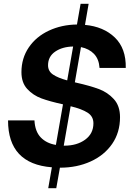

<svg xmlns="http://www.w3.org/2000/svg" viewBox="-20 -883 680 1003"><path d="M500 -528Q497 -574 471.5 -601Q446 -628 403 -637L371 -453L379 -451Q450 -435 496 -418Q542 -401 574.5 -365.5Q607 -330 607 -271Q607 -191 566 -131.5Q525 -72 453.5 -39.5Q382 -7 294 -7H293L274 100H232L251 -9Q22 -27 22 -254H160Q163 -196 193 -165Q223 -134 272 -126L309 -338Q240 -353 196.5 -369Q153 -385 122.5 -418Q92 -451 92 -506Q92 -579 130.5 -635.5Q169 -692 235.5 -723Q302 -754 382 -755L401 -863H443L424 -753Q521 -744 580 -687Q639 -630 637 -528ZM331 -463 362 -640Q306 -639 268.5 -613.5Q231 -588 231 -542Q231 -511 257 -493.5Q283 -476 331 -463ZM349 -328 313 -122H316Q382 -122 425 -153.5Q468 -185 468 -239Q468 -275 437.5 -294.5Q407 -314 349 -328Z"/></svg>

Font: Open Sauce One
Style: Bold Italic
Weight: 700
Italic angle: -10°
Designer: Alfredo Marco Pradil
Foundry: Creative Sauce Fz LLC
Version: Version 1.477